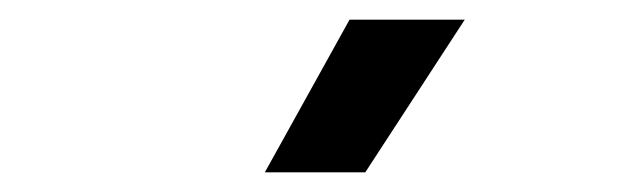

<svg xmlns="http://www.w3.org/2000/svg" viewBox="-20 -738 640 195"><path d="M249 -563 335 -718H452L351 -563Z"/></svg>

Font: SUSE Thin Medium
Style: Regular
Weight: 500
Version: Version 1.000